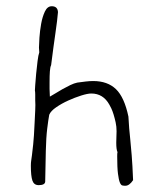

<svg xmlns="http://www.w3.org/2000/svg" viewBox="-20 -597 527 616"><path d="M407 -19Q395 -1 382 -1Q377 -1 372.5 -2Q368 -3 364.5 -11.5Q361 -20 358.5 -39.5Q356 -59 356 -96Q356 -106 357 -109Q353 -117 353 -139Q353 -148 353.5 -158.5Q354 -169 354 -176Q354 -191 351 -204.5Q348 -218 344.5 -229.5Q341 -241 337 -249.5Q333 -258 331 -261Q311 -297 273 -297Q261 -297 240.5 -290.5Q220 -284 199 -274.5Q178 -265 160.5 -253Q143 -241 138 -229Q135 -213 131.5 -184.5Q128 -156 127 -113L125 -14Q124 -3 104 -3Q89 -3 84 -17.5Q79 -32 79 -65Q79 -75 80 -81Q81 -87 82.5 -99Q84 -111 86.5 -134Q89 -157 91 -202Q92 -225 93 -243Q94 -261 93 -275Q93 -286 93 -294Q93 -302 92 -307Q92 -308 93 -324Q94 -340 96 -360.5Q98 -381 100.5 -401Q103 -421 106 -429Q106 -433 105.5 -436.5Q105 -440 105 -444Q105 -454 106.5 -476Q108 -498 112 -520.5Q116 -543 124 -560Q132 -577 146 -577Q165 -577 166 -558Q164 -533 158 -492Q152 -451 144 -388Q141 -382 140 -368Q139 -354 139 -333Q139 -323 139 -311.5Q139 -300 140 -287Q146 -290 157 -297Q168 -304 180.5 -311Q193 -318 205.5 -324Q218 -330 228 -332Q242 -334 255 -335.5Q268 -337 279 -337Q325 -337 352 -311Q379 -285 392 -223Q393 -201 394.5 -185Q396 -169 398 -149Q400 -129 402.5 -99Q405 -69 407 -19Z"/></svg>

Font: Gaegu Light
Style: Regular
Weight: 300
Designer: JIKJI
Foundry: JIKJI
Version: Version 1.00